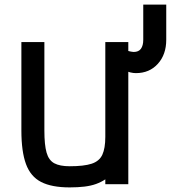

<svg xmlns="http://www.w3.org/2000/svg" viewBox="-20 -801 743 835"><path d="M283 14Q205 14 159 -9.5Q113 -33 93 -87.5Q73 -142 73 -233V-618H173V-233Q173 -171 182.5 -137.5Q192 -104 216 -91Q240 -78 283 -78Q345 -78 378.5 -89Q412 -100 425 -128Q438 -156 438 -206V-618H538V0H438V-21Q420 -9 398 -1Q376 7 347.5 10.5Q319 14 283 14ZM571 -483Q548 -483 522 -495Q496 -507 481 -526V-618Q506 -587 530 -581Q554 -575 561 -575Q583 -575 593 -589Q603 -603 603 -628V-781H703V-628Q703 -564 666.5 -523.5Q630 -483 571 -483Z"/></svg>

Font: Victor Mono Thin
Style: Regular
Weight: 100
Monospace: yes
Designer: Rune Bjørnerås
Version: Version 1.561;gftools[0.9.30]